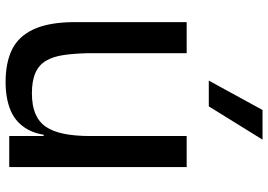

<svg xmlns="http://www.w3.org/2000/svg" viewBox="-156 -789 958 686"><g transform="rotate(90 323.0 -446.0)"><path d="M273 13Q204 13 157 -10Q110 -33 85 -86.5Q60 -140 59 -229V-634H170V-285Q171 -234 176.5 -195.5Q182 -157 197 -131.5Q212 -106 240.5 -93.5Q269 -81 313 -81Q357 -81 386.5 -93.5Q416 -106 433 -131Q450 -156 458 -195.5Q466 -235 466 -289V-181Q466 -108 442.5 -66Q419 -24 376 -5.5Q333 13 273 13ZM453 -123 463 -187 498 -162V-123ZM466 0V-181V-634H577V0ZM268 -713 373 -905H479L360 -713Z"/></g></svg>

Font: Matangi
Style: Bold
Weight: 700
Designer: Prashant Pant
Foundry: The Graphic Ant
Version: Version 3.002